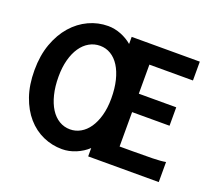

<svg xmlns="http://www.w3.org/2000/svg" viewBox="-122 -895 1217 1076"><g transform="rotate(20 486.0 -356.5)"><path d="M505.4 -349.1Q505.4 -408.7 493.7 -456.3Q481.9 -503.9 460.9 -537.1Q439.9 -570.3 410.6 -587.9Q381.3 -605.5 346.7 -605.5Q311.5 -605.5 282 -588.6Q252.4 -571.8 231 -540.3Q209.5 -508.8 197.5 -464.1Q185.5 -419.4 185.5 -363.8Q185.5 -304.7 197.3 -257.3Q209 -210 230.2 -176.5Q251.5 -143.1 281.2 -125.2Q311 -107.4 346.7 -107.4Q379.4 -107.4 408.4 -123.8Q437.5 -140.1 459 -171.4Q480.5 -202.6 492.9 -247.3Q505.4 -292 505.4 -349.1ZM494.6 0V-49.8Q464.4 -21.5 423.8 -4.6Q383.3 12.2 341.8 12.2Q282.2 12.2 228.5 -11.7Q174.8 -35.6 134.3 -82Q93.8 -128.4 70.1 -196Q46.4 -263.7 46.4 -351.6Q46.4 -439.5 71.5 -508.8Q96.7 -578.1 138.9 -626.2Q181.2 -674.3 236.1 -699.7Q291 -725.1 351.1 -725.1Q370.6 -725.1 390.1 -721.2Q409.7 -717.3 428.2 -710Q446.8 -702.6 463.6 -692.6Q480.5 -682.6 494.6 -670.4V-712.9H900.9V-600.6H641.1V-427.2H864.3V-317.4H641.1V-112.3H718.3Q788.6 -112.3 837.6 -113.3Q886.7 -114.3 915.5 -119.6V0Z"/></g></svg>

Font: Andika New Basic
Style: Bold
Weight: 700
Designer: Victor Gaultney, Annie Olsen, Pablo Ugerman
Foundry: SIL International
Version: Version 5.500; ttfautohint (v1.8.3)